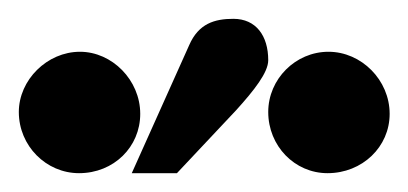

<svg xmlns="http://www.w3.org/2000/svg" viewBox="-22 -712 434 204"><path d="M392 -591C392 -627 362 -657 327 -657C292 -657 263 -628 263 -593C263 -557 291 -528 326 -528C363 -528 392 -556 392 -591ZM118 -528H166L229 -595C248 -616 263 -635 263 -648C263 -674 250 -692 226 -692C206 -692 189 -687 179 -664ZM127 -591C127 -627 97 -657 63 -657C28 -657 -2 -627 -2 -593C-2 -557 27 -528 62 -528C99 -528 127 -556 127 -591Z"/></svg>

Font: STIXGeneral
Style: Bold
Weight: 700
Designer: MicroPress Inc., with final additions and corrections provided by Coen Hoffman, Elsevier (retired)
Version: Version 1.1.0